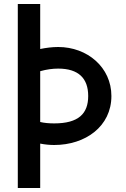

<svg xmlns="http://www.w3.org/2000/svg" viewBox="-20 -710 630 960"><path d="M69 -690V230H181V8C206 13 230 15 251 15C407 15 537 -78 537 -230C537 -373 417 -475 271 -475C241 -475 210 -471 181 -465V-690ZM181 -100V-354C213 -363 243 -367 271 -367C373 -367 421 -318 421 -230C421 -142 373 -93 251 -93C226 -93 202 -95 181 -100Z"/></svg>

Font: KT Kiyosuna Sans Bold
Style: Regular
Weight: 700
Designer: [Zen Kaku Gothic] Yoshimichi Ohira
Version: Version 1.010;Glyphs 3.1.2 (3151)